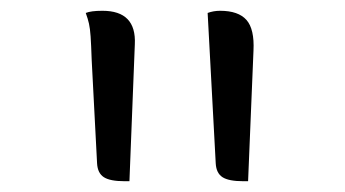

<svg xmlns="http://www.w3.org/2000/svg" viewBox="-20 -774 640 356"><path d="M220 -438H211Q184 -438 172.5 -445.5Q161 -453 160 -471L150 -663Q149 -692 148 -706.5Q147 -721 145 -730Q143 -739 139 -750Q144 -752 151.5 -753Q159 -754 170 -754Q233 -754 230 -692ZM440 -438H431Q404 -438 392.5 -445.5Q381 -453 380 -471L365 -750Q376 -754 388 -754Q422 -754 437 -737Q452 -720 450 -680Z"/></svg>

Font: Recursive Sn Csl St Lt
Style: Regular
Weight: 300
Version: Version 1.079;hotconv 1.0.112;makeotfexe 2.5.65598; ttfautoh